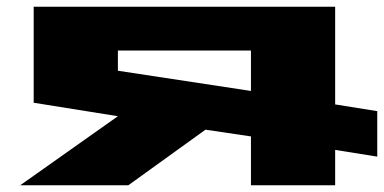

<svg xmlns="http://www.w3.org/2000/svg" viewBox="-20 -550 1140 570"><path d="M40 0 330 -205 80 -245V-530H975V-240L1100 -220V-85L975 -105V0H725V-145L590 -165L361 0ZM330 -340 725 -280V-400H330Z"/></svg>

Font: Stalin One
Style: Regular
Weight: 400
Designer: Jovanny Lemonad
Foundry: Alexey Maslov, Jovanny Lemonad
Version: Version 3.002; ttfautohint (v0.91) -l 8 -r 50 -G 200 -x 0 -w